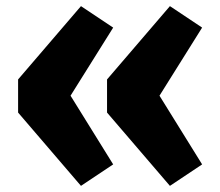

<svg xmlns="http://www.w3.org/2000/svg" viewBox="-20 -620 718 626"><path d="M244 -600 39 -361V-253L244 -14L349 -84L210 -308L349 -530ZM534 -600 329 -361V-253L534 -14L639 -84L500 -308L639 -530Z"/></svg>

Font: Glow Sans SC Normal ExtraBold
Style: Regular
Weight: 800
Designer: Ryoko NISHIZUKA (kana, bopomofo & ideographs); Paul D. Hunt (Latin, Greek & Cyrillic); Sandoll Communications, Soo-young
Version: Version 0.93